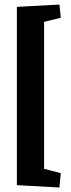

<svg xmlns="http://www.w3.org/2000/svg" viewBox="-20 -706 314 844"><path d="M241.2 118.2 54.2 107.9V-675.8L241.2 -686L247.1 -627.9L173.8 -609.9V36.1L247.1 55.2Z"/></svg>

Font: Grenze
Style: Bold
Weight: 700
Designer: Renata Polastri
Foundry: Omnibus-Type
Version: Version 1.002;PS 001.002;hotconv 1.0.88;makeotf.lib2.5.64775